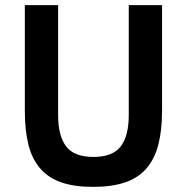

<svg xmlns="http://www.w3.org/2000/svg" viewBox="-20 -718 730 750"><path d="M207 -698V-269Q207 -187 238.5 -146Q270 -105 345 -105Q420 -105 451.5 -146Q483 -187 483 -269V-698H613V-286Q613 -209 598.5 -153Q584 -97 552 -60Q520 -23 468.5 -5.5Q417 12 344 12Q270 12 219.5 -5.5Q169 -23 137 -60Q105 -97 91 -153Q77 -209 77 -286V-698Z"/></svg>

Font: IBMPlexSans-SemiBold
Style: Regular
Weight: 600
Designer: Mike Abbink, Paul van der Laan, Pieter van Rosmalen
Foundry: Bold Monday
Version: Version 3.1